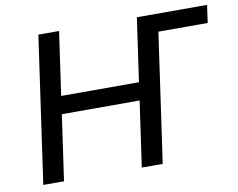

<svg xmlns="http://www.w3.org/2000/svg" viewBox="-78 -823 1148 927"><g transform="rotate(-10 496.0 -359.5)"><path d="M163.6 0 209.5 -320.8H590.8L544.9 0H647.5L737.8 -632.3H979.5L991.7 -718.8H647.5L603 -408.2H221.7L266.1 -718.8H164.6L62 0Z"/></g></svg>

Font: Winston
Style: Italic
Weight: 400
Italic angle: -8.13011°
Designer: Vernon Adams, Kim Jin-seong, David Berlow, Cristiano Sobral
Foundry: The Winston Project Authors
Version: Version 3.004